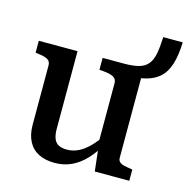

<svg xmlns="http://www.w3.org/2000/svg" viewBox="-106 -812 904 924"><g transform="rotate(15 346.0 -350.0)"><path d="M214 -538V-150Q214 -123 221 -104Q228 -85 244 -76Q260 -67 287 -67Q316 -67 343 -80Q370 -93 396.5 -119.5Q423 -146 449 -186L460 -143Q432 -94 399.5 -59.5Q367 -25 329 -7.5Q291 10 246 10Q200 10 166.5 -6.5Q133 -23 115 -57Q97 -91 97 -140V-435Q97 -456 82 -464.5Q67 -473 34 -477L21 -479V-538ZM446 -538Q491 -538 519.5 -546Q548 -554 564 -573.5Q580 -593 586.5 -626Q593 -659 595 -710H692Q690 -645 676.5 -601.5Q663 -558 637 -533.5Q611 -509 572 -498Q533 -487 479 -484L543 -511V-94Q543 -82 551 -74.5Q559 -67 574 -63.5Q589 -60 610 -57L616 -56V0H444L431 -117L426 -124V-435Q426 -456 409.5 -465Q393 -474 360 -477L339 -479V-538Z"/></g></svg>

Font: Roboto Serif SemiCondensed Medium
Style: Regular
Weight: 500
Width: 4
Designer: Greg Gazdowicz
Foundry: Commercial Type
Version: Version 1.007